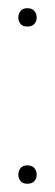

<svg xmlns="http://www.w3.org/2000/svg" viewBox="-20 -440 135 470"><path d="M64 3.4Q58.1 9.8 46.9 9.8Q36.1 9.8 30.5 3.4Q24.9 -2.9 24.9 -12.2Q24.9 -22 30.5 -28.6Q36.1 -35.2 46.9 -35.2Q58.1 -35.2 64 -28.6Q69.8 -22 69.8 -12.2Q69.8 -2.9 64 3.4ZM64 -381.3Q58.1 -375 46.9 -375Q36.1 -375 30.5 -381.3Q24.9 -387.7 24.9 -397Q24.9 -406.7 30.5 -413.3Q36.1 -419.9 46.9 -419.9Q58.1 -419.9 64 -413.3Q69.8 -406.7 69.8 -397Q69.8 -387.7 64 -381.3Z"/></svg>

Font: Wire One
Style: Regular
Weight: 400
Designer: Alexei Vanyashin, Gayaneh Bagdasaryan
Foundry: Cyreal Type Foundry
Version: Version 1.000